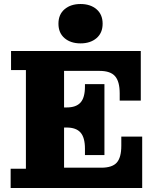

<svg xmlns="http://www.w3.org/2000/svg" viewBox="-20 -936 794 956"><path d="M33 0V-96H109V-587H35V-682H299V0ZM299 0V-101H688V0ZM403 -196Q403 -251 381 -276Q359 -301 312 -301H500V-164H403ZM299 -301V-401H500V-301ZM484 -101Q539 -101 561.5 -126.5Q584 -152 584 -210V-256H688V-101ZM312 -401Q359 -401 381 -425.5Q403 -450 403 -505V-517H500V-401ZM299 -583V-682H681V-583ZM576 -471Q576 -530 553 -556.5Q530 -583 476 -583H681V-435H576ZM381 -720Q332 -720 301.5 -746Q271 -772 271 -818Q271 -864 301.5 -890Q332 -916 381 -916Q430 -916 460.5 -890Q491 -864 491 -818Q491 -772 460.5 -746Q430 -720 381 -720Z"/></svg>

Font: Montagu Slab 24pt
Style: Bold
Weight: 700
Designer: Florian Karsten
Foundry: Florian Karsten
Version: Version 1.000